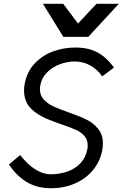

<svg xmlns="http://www.w3.org/2000/svg" viewBox="-20 -987 650 1018"><path d="M248.5 -63Q295.5 -63 336.8 -77.2Q378 -91.5 406.5 -121.5Q435 -151.5 443 -196Q445 -205.5 445 -216.5Q445 -246.5 427.5 -266.2Q410 -286 383.8 -298Q357.5 -310 312 -325.5Q285 -334.5 258 -345Q189 -369.5 148.2 -407.5Q107.5 -445.5 107.5 -507Q107.5 -523 110.5 -540Q122 -605.5 162.8 -649.2Q203.5 -693 260.2 -714Q317 -735 379 -735Q430 -735 467 -722Q504 -709 530.8 -686.5Q557.5 -664 584.5 -629L522 -582Q495.5 -619.5 458.2 -640.2Q421 -661 375 -661Q337 -661 297.5 -646.5Q258 -632 229.2 -603Q200.5 -574 193.5 -534Q191.5 -520 191.5 -514.5Q191.5 -482 211.8 -459.8Q232 -437.5 261.8 -423.5Q291.5 -409.5 343 -391.5Q402 -371 438.5 -353Q475 -335 500.2 -304Q525.5 -273 525.5 -226Q525.5 -211 522.5 -193Q512 -133.5 474.5 -87Q437 -40.5 378.8 -14.8Q320.5 11 250.5 11Q174.5 11 120.2 -22.8Q66 -56.5 27.5 -115L87 -165Q124 -116.5 165.8 -89.8Q207.5 -63 248.5 -63ZM207.5 -967H315L393.5 -862.5L492 -967H610L448 -791.5H316Z"/></svg>

Font: JuliaMono Italic
Style: Regular
Weight: 400
Italic angle: -9°
Monospace: yes
Designer: cormullion
Foundry: corm
Version: Version 0.049; ttfautohint (v1.8.4)